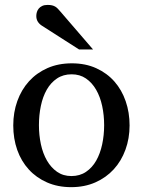

<svg xmlns="http://www.w3.org/2000/svg" viewBox="-20 -753 584 785"><path d="M405.8 -241.2Q405.8 -282.2 397.7 -319.8Q389.6 -357.4 373 -386.2Q356.4 -415 331.5 -432.1Q306.6 -449.2 272.9 -449.2Q238.3 -449.2 212.9 -432.1Q187.5 -415 171.1 -386.2Q154.8 -357.4 147 -319.8Q139.2 -282.2 139.2 -241.2Q139.2 -200.7 147.2 -163.1Q155.3 -125.5 171.9 -96.7Q188.5 -67.9 213.4 -50.5Q238.3 -33.2 272 -33.2Q306.2 -33.2 331.5 -50.3Q356.9 -67.4 373.3 -96.2Q389.6 -125 397.7 -162.6Q405.8 -200.2 405.8 -241.2ZM509.8 -240.2Q509.8 -187 492.9 -140.9Q476.1 -94.7 445.1 -60.8Q414.1 -26.9 369.9 -7.3Q325.7 12.2 271 12.2Q216.3 12.2 172.4 -7.1Q128.4 -26.4 97.7 -60.1Q66.9 -93.8 50.5 -139.9Q34.2 -186 34.2 -240.2Q34.2 -293.5 50.8 -339.8Q67.4 -386.2 98.6 -420.7Q129.9 -455.1 174.1 -474.6Q218.3 -494.1 273.9 -494.1Q329.6 -494.1 373.5 -474.1Q417.5 -454.1 447.8 -419.7Q478 -385.3 493.9 -339.1Q509.8 -293 509.8 -240.2ZM303.2 -550.8 151.4 -647.9Q140.6 -654.8 134.5 -664.6Q128.4 -674.3 128.4 -688Q128.4 -695.8 130.9 -703.9Q133.3 -711.9 138.7 -718.3Q144 -724.6 152.8 -728.8Q161.6 -732.9 174.3 -732.9Q185.1 -732.9 192.4 -731.2Q199.7 -729.5 205.6 -726.1Q211.4 -722.7 216.3 -717.5Q221.2 -712.4 226.6 -706.1L360.4 -550.8Z"/></svg>

Font: Charis SIL Am
Style: Regular
Weight: 400
Foundry: SIL International
Version: Version 5.000